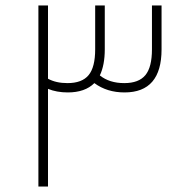

<svg xmlns="http://www.w3.org/2000/svg" viewBox="-20 -680 699 700"><path d="M569 -660V-500Q569 -343 434 -343Q370 -343 324 -377Q290 -343 227 -343Q187 -343 155 -356V0H120V-660H155V-393Q184 -377 226 -377Q279 -377 303 -406Q327 -435 327 -500V-660H362V-500Q362 -443 344 -405Q379 -377 433 -377Q486 -377 510 -406Q534 -435 534 -500V-660Z"/></svg>

Font: Cairo ExtraLight
Style: Regular
Weight: 275
Designer: Mohamed Gaber, Accademia di Belle Arti di Urbino and others
Foundry: Kief Type Foundry, Accademia di Belle Arti di Urbino and others
Version: Version 3.011